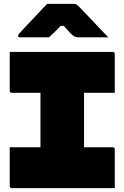

<svg xmlns="http://www.w3.org/2000/svg" viewBox="-20 -967 640 987"><path d="M570 0H41Q30 0 30 -11V-210H188V-490H41Q30 -490 30 -501V-700H559Q570 -700 570 -689V-490H412V-210H559Q570 -210 570 -199ZM222 -947H361Q369 -947 374 -943.5Q379 -940 391 -928Q398 -921 415 -903Q432 -885 453.5 -862.5Q475 -840 497 -816.5Q519 -793 537 -775H385Q374 -775 368.5 -777Q363 -779 356 -784Q349 -789 338 -800.5Q327 -812 308 -834H292Q271 -812 257.5 -799Q244 -786 231 -775H84Q73 -775 73 -783Q73 -787 76 -791Q79 -795 91 -808Q102 -820 120 -839Q138 -858 158 -879Q178 -900 195 -918.5Q212 -937 222 -947Z"/></svg>

Font: Recursive Mn Lnr St XBk
Style: Regular
Weight: 1000
Monospace: yes
Version: Version 1.079;hotconv 1.0.112;makeotfexe 2.5.65598; ttfautoh